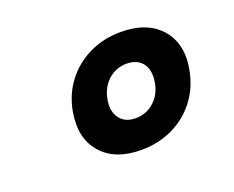

<svg xmlns="http://www.w3.org/2000/svg" viewBox="-71 -818 727 596"><g transform="rotate(-20 293.0 -520.0)"><path d="M306.6 -336.9Q220.2 -336.9 176.3 -387.2Q143.1 -424.8 143.1 -481Q143.1 -499.5 146.5 -520Q156.2 -575.2 187.5 -616.2Q218.8 -657.2 266.1 -680.2Q313.5 -703.1 371.1 -703.1Q457.5 -703.1 502 -652.8Q535.2 -615.2 535.2 -559.1Q535.2 -540.5 531.2 -520Q521.5 -465.3 490.2 -424.1Q459 -382.8 411.6 -359.9Q364.3 -336.9 306.6 -336.9ZM323.7 -435.5Q358.9 -435.5 384.8 -458.7Q410.6 -481.9 417 -520Q418.9 -530.8 418.9 -540.5Q418.9 -564.9 406.7 -581.5Q389.2 -604.5 354 -604.5Q318.8 -604.5 293.2 -581.3Q267.6 -558.1 260.7 -520Q258.8 -509.8 258.8 -500.5Q258.8 -475.6 271.5 -459Q288.6 -435.5 323.7 -435.5Z"/></g></svg>

Font: CaskaydiaCove NF
Style: Bold Italic
Weight: 700
Italic angle: -10°
Designer: Aaron Bell
Foundry: Saja Typeworks
Version: Version 2111.001; VTT 6.35;Nerd Fonts 3.2.1